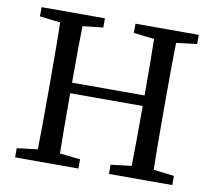

<svg xmlns="http://www.w3.org/2000/svg" viewBox="-75 -756 939 842"><g transform="rotate(10 394.0 -334.5)"><path d="M744 -628 652 -617Q650 -533 650 -359V-310Q650 -138 652 -52L744 -41V0H462V-41L554 -52Q556 -134 556 -319H233Q233 -135 235 -51L326 -41V0H44V-41L136 -52Q138 -136 138 -310V-359Q138 -531 136 -617L44 -628V-669H326V-628L235 -618Q233 -535 233 -366H556Q556 -534 554 -617L462 -628V-669H744Z"/></g></svg>

Font: TypoPRO Source Serif Pro
Style: Regular
Weight: 400
Designer: Frank Grießhammer
Foundry: Adobe Systems Incorporated
Version: Version 1.017;PS 1.0;hotconv 1.0.79;makeotf.lib2.5.61930